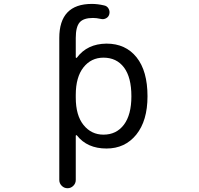

<svg xmlns="http://www.w3.org/2000/svg" viewBox="-20 -785 1040 1001"><path d="M665 -283.2Q665 -381.8 626.5 -433.1Q587.9 -484.4 519.5 -484.4Q455.1 -484.4 415 -433.6Q375 -382.8 375 -290V-276.4Q375 -183.6 415.5 -133.3Q456.1 -83 519.5 -83Q586.9 -83 626 -134.8Q665 -186.5 665 -283.2ZM289.1 153.3V-586.9Q289.1 -764.6 459 -764.6Q489.3 -764.6 522.5 -756.8Q538.1 -753.9 545.9 -740.2Q553.7 -726.6 549.8 -710.9Q545.9 -696.3 532.7 -689.5Q519.5 -682.6 504.9 -686.5Q483.4 -691.4 464.8 -691.4Q415 -691.4 395 -668Q375 -644.5 375 -586.9V-486.3Q375 -484.4 377 -483.4Q378.9 -482.4 380.9 -484.4Q434.6 -556.6 535.2 -557.6Q634.8 -557.6 691.9 -486.3Q749 -415 749 -283.2Q749 -155.3 690.4 -83Q631.8 -10.7 535.2 -10.7Q434.6 -10.7 380.9 -79.1Q378.9 -81.1 377 -80.1Q375 -79.1 375 -77.1V153.3Q375 170.9 362.3 183.6Q349.6 196.3 332 196.3Q314.5 196.3 301.8 183.6Q289.1 170.9 289.1 153.3Z"/></svg>

Font: Rounded-X Mgen+ 1m regular
Style: Regular
Weight: 400
Designer: [Source Han Sans]
Ryoko NISHIZUKA  (kana & ideographs); Paul D. Hunt (Latin, Greek & Cyrillic); Wenlong ZHANG  (bopomofo
Version: Version 1.059.20150602